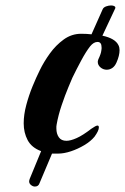

<svg xmlns="http://www.w3.org/2000/svg" viewBox="-20 -639 459 705"><path d="M108 46Q101 46 94 40.5Q87 35 87 27Q87 24 89 18L131 -84Q96 -97 81.5 -124.5Q67 -152 67 -186Q67 -218 76.5 -253.5Q86 -289 99.5 -322Q113 -355 126 -381Q141 -412 163 -442.5Q185 -473 214 -494Q243 -515 278 -515Q288 -515 297.5 -514.5Q307 -514 316 -513L357 -605Q360 -612 369.5 -615.5Q379 -619 388 -619Q396 -619 400.5 -616Q405 -613 403 -608L356 -508Q403 -498 415 -473Q417 -469 418 -464.5Q419 -460 419 -455Q419 -435 408 -410Q402 -396 392.5 -389.5Q383 -383 372 -383Q359 -383 349 -391.5Q339 -400 339 -412Q339 -415 341 -421Q351 -442 352 -453Q353 -457 353 -460Q353 -463 353 -465Q353 -485 338 -485Q324 -485 311 -469Q296 -450 278 -416.5Q260 -383 246 -354Q243 -347 231 -318.5Q219 -290 206.5 -253Q194 -216 188 -182Q187 -178 187 -174.5Q187 -171 187 -167Q187 -148 196 -135Q205 -122 224 -122Q239 -122 261.5 -132Q284 -142 315 -166Q332 -178 338 -178Q343 -178 343 -171Q343 -159 327 -137Q313 -120 289.5 -106Q266 -92 240.5 -83.5Q215 -75 193 -75H171L125 34Q121 46 108 46Z"/></svg>

Font: Praise
Style: Regular
Weight: 400
Designer: Robert E. Leuschke
Foundry: Robert E. Leuschke
Version: Version 1.100; ttfautohint (v1.8.3)